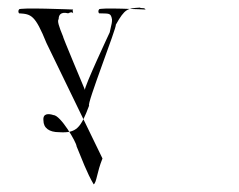

<svg xmlns="http://www.w3.org/2000/svg" viewBox="-20 -622 627 504"><path d="M30 -587C26 -593 30 -597 30 -597C26 -603 172 -597 172 -597C169 -603 172 -587 172 -587C169 -593 159 -587 159 -587C139 -592 134 -582 134 -572C130 -567 134 -554 146 -525C142 -531 203 -386 203 -386C200 -392 268 -537 268 -537C274 -563 274 -563 274 -571C271 -589 266 -586 240 -587C236 -593 240 -597 240 -597C236 -603 362 -597 362 -597C359 -603 352 -599 347 -602C315 -600 308 -600 284 -557C288 -554 206 -345 214 -345C192 -286 181 -272 135 -275C109 -275 94 -286 94 -306C92 -325 108 -324 120 -320C139 -320 181 -248 181 -238C194 -207 208 -168 226 -138C234 -144 234 -169 249 -206L102 -509C72 -583 62 -585 30 -587Z"/></svg>

Font: Zinc
Style: Regular
Weight: 400
Version: Version 1